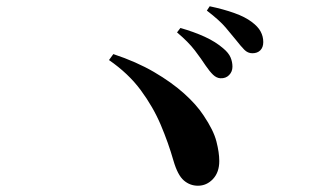

<svg xmlns="http://www.w3.org/2000/svg" viewBox="-20 -743 1040 618"><path d="M642.1 -531.6Q628.3 -552.8 607.3 -580.5Q586.2 -608.2 549.8 -638.7L560.7 -652.9Q603.8 -640.7 639.1 -624.6Q674.4 -608.4 698.9 -587Q716 -572.7 722.1 -558.2Q728.2 -543.7 728.2 -528.4Q728.2 -512.3 717.4 -501.3Q706.7 -490.3 689.4 -491.1Q676.9 -491.8 665.8 -502.4Q654.7 -513.1 642.1 -531.6ZM740.3 -613.4Q725.9 -631.2 706.4 -654.3Q686.9 -677.4 645.8 -708.9L655 -722.8Q699.6 -713.4 734.2 -701Q768.9 -688.7 790.5 -672.2Q810.5 -657.4 818.9 -641.5Q827.4 -625.7 827.4 -607.7Q827.4 -590.6 817.9 -581.1Q808.5 -571.6 792.2 -571.6Q777.6 -571.6 766.3 -583Q755.1 -594.4 740.3 -613.4ZM344.8 -568.9Q419.3 -544.2 475.9 -511.1Q532.5 -478 572.6 -442Q612.7 -406 635.2 -371.5Q667.5 -323.6 676.6 -287.7Q685.8 -251.8 685.8 -224.7Q685.8 -188.4 665.5 -166.8Q645.2 -145.2 617.1 -145.2Q591.6 -145.2 571.8 -162.1Q551.9 -179.1 538.3 -225.9Q522 -283 497.5 -340.9Q473 -398.7 433.2 -452.6Q393.4 -506.5 330.8 -549.7Z"/></svg>

Font: Noto Serif SC
Style: Regular
Weight: 200
Designer: Ryoko NISHIZUKA 西塚涼子 (kana & ideographs); Frank Grießhammer (Latin, Greek & Cyrillic); Wenlong ZHANG 张文龙 (bopomofo); San
Foundry: Adobe
Version: Version 2.001;hotconv 1.1.0;makeotfexe 2.6.0